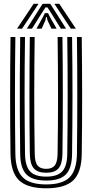

<svg xmlns="http://www.w3.org/2000/svg" viewBox="-20 -998 494 1027"><path d="M227.2 9.2Q127 9.2 82.4 -33Q37.8 -75.2 36.2 -174Q34.2 -322 34.2 -483.2Q34.2 -644.5 36.2 -800H62.2Q60 -648.2 60 -485.6Q60 -323 62.2 -174.2Q63.5 -87.2 101.8 -49.4Q140 -11.5 227.2 -11.5Q314 -11.5 352 -49.4Q390 -87.2 391.5 -174.2Q393.5 -322 393.5 -483.4Q393.5 -644.8 391.5 -800H417.2Q419.2 -648.5 419.4 -487.9Q419.5 -327.2 417.2 -174Q416 -75 371.4 -32.9Q326.8 9.2 227.2 9.2ZM227.2 -32.2Q153.5 -32.2 121.2 -65.1Q89 -98 88 -173.8Q86.8 -281.2 86.1 -381.2Q85.5 -481.2 86 -583.5Q86.5 -685.8 88 -800H113.8Q111.2 -632.2 111.5 -479.2Q111.8 -326.2 113.8 -174.8Q114.8 -109.5 140.9 -81.4Q167 -53.2 227.2 -53.2Q287 -53.2 313 -81.4Q339 -109.5 339.8 -174.8Q342 -325.2 342 -485Q342 -644.8 339.8 -800H365.5Q368 -629.5 367.8 -477.9Q367.5 -326.2 365.5 -173.8Q364.5 -98.2 332.6 -65.2Q300.8 -32.2 227.2 -32.2ZM227.2 -74Q181.5 -74 161 -97.2Q140.5 -120.5 139.5 -175.8Q137.5 -322.5 137.5 -483.6Q137.5 -644.8 139.5 -800H165.5Q163.5 -652.2 163.2 -495.5Q163 -338.8 165.8 -175.8Q166.2 -131 180.8 -112.9Q195.2 -94.8 227.2 -94.8Q258.5 -94.8 272.9 -112.9Q287.2 -131 288 -175.8Q290.5 -336 290.4 -491.1Q290.2 -646.2 288.2 -800H314Q316 -649.5 316 -487Q316 -324.5 314 -175.8Q313.2 -120.5 292.9 -97.2Q272.5 -74 227.2 -74ZM71.2 -844.8 159.8 -977.5H186L98.2 -844.8ZM123.5 -844.8 207.8 -977.5H249L333.5 -844.8H305.5L254.5 -926.5L233.8 -958.5H223.2L202.2 -926.2L151.2 -844.8ZM358.8 -844.8 271 -977.5H297.2L385.8 -844.8ZM175 -844.8 207.8 -903.5 220 -927.8H237L249.2 -903.5L282.8 -844.8H255L234.2 -889L230.2 -907.2H226.5L222.8 -889L202.8 -844.8Z"/></svg>

Font: Big Shoulders Inline Display ExtraBold
Style: Regular
Weight: 800
Designer: Patric King
Foundry: XO Type Co
Version: Version 1.000